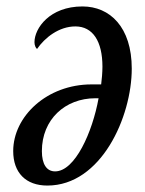

<svg xmlns="http://www.w3.org/2000/svg" viewBox="-20 -566 449 596"><path d="M127 10C294 10 389 -203 389 -353C389 -482 321 -546 236 -546C134 -546 87 -478 87 -435C87 -425 91 -417 95 -414C119 -449 163 -484 214 -484C268 -484 298 -438 298 -359C298 -342 296 -318 294 -304H264C126 -304 21 -205 21 -97C21 -30 60 10 127 10ZM151 -34C125 -34 110 -56 110 -97C110 -195 182 -261 276 -261H286C267 -156 213 -34 151 -34Z"/></svg>

Font: Noto Serif ExtraCondensed
Style: Italic
Weight: 400
Width: 2
Italic angle: -12°
Designer: Monotype Design Team
Foundry: Monotype Imaging Inc.
Version: Version 2.014